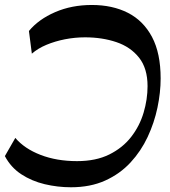

<svg xmlns="http://www.w3.org/2000/svg" viewBox="-22 -761 700 791"><path d="M270.2 10.5Q215.6 10.5 162 -2.2Q108.5 -15 65.7 -43.1Q22.8 -71.2 -1.9 -117.9L41.1 -192.8Q79 -148.3 145.3 -122.8Q211.6 -97.2 295.3 -97.2Q373.1 -97.2 428.3 -124.6Q483.5 -152 518.4 -197Q553.4 -242.1 569.6 -296.8Q585.9 -351.6 585.9 -405.9Q585.9 -479.4 550.8 -523.6Q515.7 -567.8 457.3 -587.5Q398.9 -607.2 328.4 -607.2Q286.9 -607.2 245.7 -599.2Q204.6 -591.1 169.4 -576.4Q134.2 -561.7 109.2 -539.9L97.2 -633.4Q137 -681.5 205.1 -711Q273.2 -740.5 356.2 -740.5Q441.5 -740.5 505.1 -708.1Q568.7 -675.7 604.3 -608.7Q639.8 -541.7 639.8 -437.7Q639.8 -380.1 626.7 -317.6Q613.6 -255.2 586.3 -196.8Q559 -138.4 515.7 -91.6Q472.4 -44.7 411.3 -17.1Q350.3 10.5 270.2 10.5Z"/></svg>

Font: Savate ExtraLight
Style: Italic
Weight: 200
Italic angle: -11°
Designer: Max Esnée
Foundry: Plomb Type
Version: Version 2.000